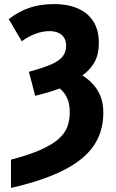

<svg xmlns="http://www.w3.org/2000/svg" viewBox="-20 -744 570 944"><path d="M34 41Q126 17 183 -9Q240 -35 270.5 -63Q301 -91 312 -123Q323 -155 323 -192Q323 -234 310 -262Q297 -290 274 -309Q247 -299 216.5 -290Q186 -281 153 -273L122 -391Q192 -410 232 -427.5Q272 -445 288.5 -467Q305 -489 305 -519Q305 -545 294 -560.5Q283 -576 265 -583.5Q247 -591 223 -591Q189 -591 153.5 -577.5Q118 -564 87 -541L23 -650Q74 -689 127 -706.5Q180 -724 247 -724Q312 -724 361.5 -703Q411 -682 438.5 -639.5Q466 -597 466 -532Q466 -477 445 -439Q424 -401 385 -373Q416 -354 439 -328Q462 -302 475 -268.5Q488 -235 488 -190Q488 -96 440 -26.5Q392 43 291.5 93.5Q191 144 34 180Z"/></svg>

Font: Noto Sans Display Condensed ExtraBold
Style: Regular
Weight: 800
Width: 3
Designer: Monotype Design Team
Foundry: Monotype Imaging Inc.
Version: Version 2.003